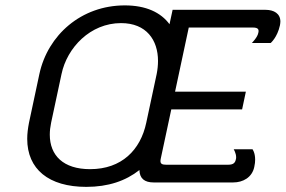

<svg xmlns="http://www.w3.org/2000/svg" viewBox="-20 -687 1076 723"><path d="M505 -46.7C505.8 -15 524.2 0 558.3 0H858.3C894.2 0 929.2 -18.3 937.5 -58.3C940 -69.2 940.8 -78.3 940.8 -85.8C940.8 -112.5 930.8 -125 930.8 -125H860C860 -125 869.2 -110 869.2 -95C869.2 -92.5 869.2 -90 868.3 -87.5C865.8 -75 860 -66.7 839.2 -66.7H605.8C590.8 -66.7 584.2 -70 584.2 -80.8C584.2 -84.2 585 -87.5 585.8 -91.7L625 -275H891.7L905.8 -341.7H639.2L690.8 -583.3H932.5C953.3 -583.3 955.8 -575 952.5 -562.5C949.2 -545.8 928.3 -525 928.3 -525H999.2C999.2 -525 1024.2 -545.8 1034.2 -591.7C1035 -596.7 1035.8 -601.7 1035.8 -605.8C1035.8 -635.8 1011.7 -650 980 -650H630L618.3 -595.8C585.8 -640 530 -666.7 450 -666.7C285.8 -666.7 160 -555 128.3 -408.3L89.2 -225C85 -203.3 82.5 -183.3 82.5 -164.2C82.5 -50 163.3 16.7 305 16.7C387.5 16.7 453.3 -5.8 505 -46.7ZM435.8 -600C531.7 -600 575 -535.8 575 -457.5C575 -441.7 573.3 -425 570 -408.3L530.8 -225C509.2 -122.5 438.3 -50 319.2 -50C218.3 -50 167.5 -101.7 167.5 -180C167.5 -194.2 169.2 -209.2 172.5 -225L211.7 -408.3C232.5 -507.5 320 -600 435.8 -600Z"/></svg>

Font: BoonHome
Style: Book Oblique
Weight: 400
Italic angle: -12°
Designer: Sungsit Sawaiwan
Foundry: Sungsit Sawaiwan
Version: Version 0.2